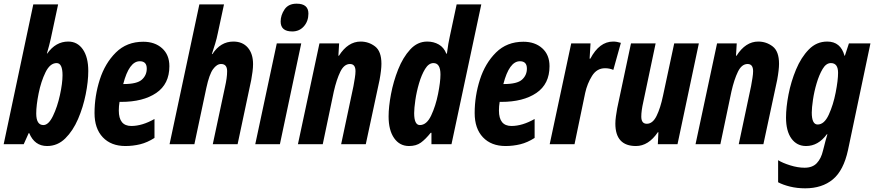

<svg xmlns="http://www.w3.org/2000/svg" viewBox="-30 -784 4753 1044"><path d="M450 -398Q450 -473 420.5 -515.5Q391 -558 341 -558Q273 -558 227 -493H225Q239 -541 246 -573L286 -760H151L-10 0H99L126 -60H129Q158 10 226 10Q283 10 325 -31.5Q367 -73 394.5 -137Q422 -201 436 -271Q450 -341 450 -398ZM167 -167Q167 -211 180 -276Q193 -341 217.5 -391Q242 -441 278 -441Q310 -441 310 -375Q310 -332 296 -267.5Q282 -203 258 -153.5Q234 -104 206 -104Q167 -104 167 -167Z M810 -34V-137Q743 -99 684 -99Q616 -99 616 -183Q616 -207 620 -230H629Q748 -230 819.5 -278.5Q891 -327 891 -424Q891 -486 851.5 -521.5Q812 -557 749 -557Q659 -557 600 -498.5Q541 -440 512.5 -351Q484 -262 484 -169Q484 -85 529 -37.5Q574 10 652 10Q693 10 732 0.5Q771 -9 810 -34ZM730 -451Q768 -451 768 -411Q768 -375 741.5 -351Q715 -327 643 -327H640Q672 -451 730 -451Z M1027 0 1092 -306Q1108 -380 1128.5 -408Q1149 -436 1172 -436Q1205 -436 1205 -397Q1205 -378 1202 -357Q1199 -336 1194 -314L1127 0H1262L1336 -349Q1340 -370 1343 -393.5Q1346 -417 1346 -435Q1346 -492 1317.5 -525Q1289 -558 1239 -558Q1169 -558 1125 -490H1122Q1131 -517 1140 -546.5Q1149 -576 1154 -602L1188 -760H1054L892 0Z M1647 -710Q1647 -764 1583 -764Q1538 -764 1517 -732.5Q1496 -701 1496 -667Q1496 -613 1559 -613Q1598 -613 1622.5 -641Q1647 -669 1647 -710ZM1492 0 1608 -548H1475L1358 0Z M1725 0 1785 -286Q1800 -352 1820.5 -394Q1841 -436 1873 -436Q1903 -436 1903 -397Q1903 -382 1899.5 -360Q1896 -338 1892 -316L1825 0H1959L2034 -350Q2044 -405 2044 -437Q2044 -505 2009.5 -531.5Q1975 -558 1931 -558Q1862 -558 1813 -481H1810L1814 -548H1707L1590 0Z M2222 -169Q2222 -195 2228.5 -240Q2235 -285 2248.5 -331Q2262 -377 2281.5 -409Q2301 -441 2327 -441Q2365 -441 2365 -379Q2365 -339 2352 -273.5Q2339 -208 2314.5 -156Q2290 -104 2253 -104Q2222 -104 2222 -169ZM2312 -62H2316V0H2425L2587 -760H2453L2415 -582Q2408 -553 2400 -492H2397Q2384 -526 2356 -542Q2328 -558 2293 -558Q2240 -558 2200.5 -515Q2161 -472 2135 -406.5Q2109 -341 2096 -272Q2083 -203 2083 -151Q2083 -76 2113 -33Q2143 10 2194 10Q2233 10 2258.5 -8.5Q2284 -27 2312 -62Z M2877 -34V-137Q2810 -99 2751 -99Q2683 -99 2683 -183Q2683 -207 2687 -230H2696Q2815 -230 2886.5 -278.5Q2958 -327 2958 -424Q2958 -486 2918.5 -521.5Q2879 -557 2816 -557Q2726 -557 2667 -498.5Q2608 -440 2579.5 -351Q2551 -262 2551 -169Q2551 -85 2596 -37.5Q2641 10 2719 10Q2760 10 2799 0.5Q2838 -9 2877 -34ZM2797 -451Q2835 -451 2835 -411Q2835 -375 2808.5 -351Q2782 -327 2710 -327H2707Q2739 -451 2797 -451Z M3094 0 3152 -279Q3163 -329 3189 -371Q3215 -413 3260 -413Q3284 -413 3305 -404L3346 -551Q3324 -558 3304 -558Q3229 -558 3180 -465H3176L3181 -548H3076L2959 0Z M3547 -65H3550L3547 0H3654L3770 -548H3636L3575 -263Q3561 -196 3540 -153.5Q3519 -111 3487 -111Q3457 -111 3457 -150Q3457 -182 3468 -230L3535 -548H3401L3326 -195Q3322 -173 3319 -151Q3316 -129 3316 -112Q3316 10 3428 10Q3496 10 3547 -65Z M3887 0 3947 -286Q3962 -352 3982.5 -394Q4003 -436 4035 -436Q4065 -436 4065 -397Q4065 -382 4061.5 -360Q4058 -338 4054 -316L3987 0H4121L4196 -350Q4206 -405 4206 -437Q4206 -505 4171.5 -531.5Q4137 -558 4093 -558Q4024 -558 3975 -481H3972L3976 -548H3869L3752 0Z M4384 -172Q4384 -197 4390.5 -241.5Q4397 -286 4410.5 -331.5Q4424 -377 4443 -409Q4462 -441 4488 -441Q4527 -441 4527 -388Q4527 -348 4514 -281Q4501 -214 4476.5 -160.5Q4452 -107 4416 -107Q4384 -107 4384 -172ZM4581 32 4703 -548H4586L4564 -481H4562Q4541 -558 4468 -558Q4410 -558 4368 -515Q4326 -472 4298.5 -406Q4271 -340 4257.5 -270Q4244 -200 4244 -145Q4244 -71 4273.5 -30.5Q4303 10 4353 10Q4419 10 4466 -54H4469Q4463 -35 4458.5 -17.5Q4454 0 4451 12L4445 35Q4435 78 4411.5 103Q4388 128 4345 128Q4308 128 4266.5 115Q4225 102 4201 87V207Q4227 221 4265.5 230.5Q4304 240 4348 240Q4440 240 4498.5 191.5Q4557 143 4581 32Z"/></svg>

Font: Noto Sans UI Condensed ExtraBold
Style: Italic
Weight: 800
Width: 3
Designer: Monotype Design Team
Foundry: Monotype Imaging Inc.
Version: 1.001